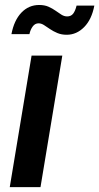

<svg xmlns="http://www.w3.org/2000/svg" viewBox="-20 -767 407 787"><path d="M20 0 109.4 -539.1H235.4L146 0ZM253.4 -624.5Q231.9 -624.5 215.1 -631.6Q198.2 -638.7 184.8 -647.9Q171.4 -657.2 160.2 -664.3Q148.9 -671.4 138.2 -671.4Q123.5 -671.4 114 -658.4Q104.5 -645.5 100.6 -627H26.9Q37.6 -683.6 67.6 -715.1Q97.7 -746.6 140.6 -746.6Q162.6 -746.6 178.7 -739.5Q194.8 -732.4 207.8 -723.1Q220.7 -713.9 231.9 -706.8Q243.2 -699.7 255.4 -699.7Q271 -699.7 279.8 -710.9Q288.6 -722.2 293.9 -744.1H366.7Q356 -687.5 325 -656Q293.9 -624.5 253.4 -624.5Z"/></svg>

Font: Inter 18pt SemiBold
Style: Italic
Weight: 600
Italic angle: -9.3988°
Designer: Rasmus Andersson
Foundry: rsms
Version: Version 4.001;git-66647c0bb